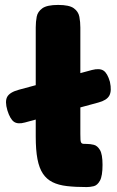

<svg xmlns="http://www.w3.org/2000/svg" viewBox="-20 -750 475 779"><path d="M81 -253Q52 -245 36.5 -256Q21 -267 10 -302Q-1 -339 9.5 -357.5Q20 -376 57 -386L353 -466Q384 -474 400 -463.5Q416 -453 426 -418Q434 -381 423.5 -362Q413 -343 379 -334ZM332 9Q286 9 251.5 5Q217 1 193 -11Q169 -23 154 -45.5Q139 -68 132 -104.5Q125 -141 125 -196V-639Q125 -662 129 -682.5Q133 -703 152 -716.5Q171 -730 216 -730Q261 -730 279.5 -716.5Q298 -703 302 -682Q306 -661 306 -638V-207Q306 -192 306.5 -183.5Q307 -175 309.5 -171Q312 -167 317.5 -166.5Q323 -166 333 -166Q346 -166 360.5 -162.5Q375 -159 385.5 -141.5Q396 -124 396 -81Q396 -36 385.5 -17Q375 2 360 5.5Q345 9 332 9Z"/></svg>

Font: Fredoka
Style: Bold
Weight: 700
Designer: Ben Nathan
Foundry: Milena B. Brandão, Ben Nathan
Version: Version 2.001